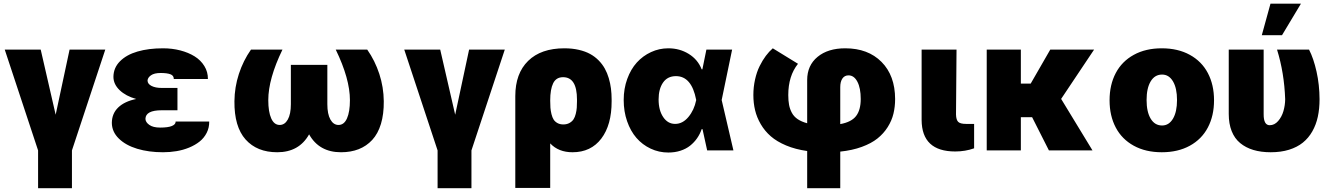

<svg xmlns="http://www.w3.org/2000/svg" viewBox="-20 -814 7210 1039"><path d="M5.7 -545.5H200.3L281.2 -193.2L356.5 -545.5H549.7L369.3 0V204.5H186.1V0Z M940.3 -286.9V-217.3H855.1Q767.8 -217.3 767 -170.5Q767.8 -152.3 788.2 -138Q808.6 -123.6 846.6 -123.6Q889.6 -123.6 910.3 -132.3Q931.1 -141 930.4 -156.2H1112.2Q1112.6 -122.9 1098.4 -95Q1084.2 -67.1 1060 -47.9Q1035.9 -28.8 1003.6 -15.4Q971.2 -2.1 935.5 3.9Q899.9 9.9 862.2 9.9Q784.8 9.9 722.5 -8.9Q660.2 -27.7 622.9 -64.3Q585.6 -100.9 585.2 -149.1Q585.6 -199.6 619.7 -232.4Q653.8 -265.3 717 -278.4Q660.9 -294 627.5 -326Q594.1 -358 593.8 -397.7Q594.1 -447.1 629.3 -482.4Q664.4 -517.8 724.3 -535.2Q784.1 -552.6 862.2 -552.6Q911.6 -552.6 955.6 -541.2Q999.6 -529.8 1033 -509.1Q1066.4 -488.3 1085.9 -456.5Q1105.5 -424.7 1105.1 -386.4H920.5Q920.8 -405.2 902.3 -412.1Q883.9 -419 849.4 -419Q814.6 -419 796.9 -406.4Q779.1 -393.8 778.4 -377.8Q778.8 -359.7 800.1 -348.9Q821.4 -338.1 855.1 -338.1H940.3Z M1796.9 -545.5H1967.3Q2009.2 -485.8 2032.7 -413.9Q2056.1 -342 2056.8 -266.3Q2057.5 -196.4 2041.4 -143.3Q2025.2 -90.2 1994.3 -56.8Q1963.4 -23.4 1921 -6.7Q1878.6 9.9 1825.3 9.9Q1707 9.9 1652.7 -87Q1598.4 9.9 1480.1 9.9Q1370.7 9.9 1308.9 -59.3Q1247.2 -128.6 1248.6 -266.3Q1249.3 -342 1272.7 -413.9Q1296.2 -485.8 1338.1 -545.5H1508.5Q1431.8 -387.4 1431.8 -272Q1431.8 -209.2 1447.6 -173.5Q1463.4 -137.8 1493.6 -137.8Q1521 -137.8 1537.5 -167.3Q1554 -196.7 1554 -250V-463.1H1751.4V-250Q1751.4 -196.7 1767.9 -167.3Q1784.4 -137.8 1811.8 -137.8Q1842 -137.8 1857.8 -173.5Q1873.6 -209.2 1873.6 -272Q1873.6 -387.4 1796.9 -545.5Z M2167.6 -545.5H2362.2L2443.2 -193.2L2518.5 -545.5H2711.6L2531.2 0V204.5H2348V0Z M2768.5 203.1V-294Q2768.5 -416.5 2838.1 -484.6Q2907.7 -552.6 3034.1 -552.6Q3076.3 -552.6 3111.9 -544.4Q3147.4 -536.2 3173.3 -522Q3199.2 -507.8 3219.5 -487.2Q3239.7 -466.6 3252.8 -443Q3266 -419.4 3274.3 -391.2Q3282.7 -362.9 3286.2 -334.9Q3289.8 -306.8 3289.8 -275.6V-265.6Q3290.1 -138.1 3234 -64.1Q3177.9 9.9 3078.1 9.9Q3002.5 9.9 2957.4 -38V203.1ZM2957.4 -269.9Q2957.4 -247.5 2958.6 -231Q2959.9 -214.5 2964.3 -196.4Q2968.8 -178.3 2976 -166.9Q2983.3 -155.5 2996.6 -148.1Q3009.9 -140.6 3028.4 -140.6Q3047.6 -140.6 3061.8 -148.6Q3076 -156.6 3083.6 -168.3Q3091.3 -180 3095.7 -198Q3100.1 -215.9 3101.2 -231.2Q3102.3 -246.4 3102.3 -265.6V-275.6Q3102.3 -396.3 3027 -396.3Q2989.7 -396.3 2973.5 -363.6Q2957.4 -331 2957.4 -269.9Z M3596.6 11.4Q3545.5 11.4 3500.7 -9.8Q3456 -30.9 3424 -67.8Q3392 -104.8 3373.6 -157.8Q3355.1 -210.9 3355.1 -272.7Q3355.1 -334.2 3374.3 -386.9Q3393.5 -439.6 3426.1 -475.7Q3458.8 -511.7 3503 -532.1Q3547.2 -552.6 3596.6 -552.6Q3658 -552.6 3707.2 -522.2Q3756.4 -491.8 3777 -438.9H3780.9L3802.6 -545.5H3941.8L3885.3 -272.7L3948.9 0H3806.8L3781.6 -115.1H3777Q3767.8 -88.1 3752.1 -65.7Q3736.5 -43.3 3714.5 -25.7Q3692.5 -8.2 3662.3 1.6Q3632.1 11.4 3596.6 11.4ZM3747.5 -272.7 3747.2 -274.1Q3722.7 -402 3637.8 -402Q3592.3 -402 3568.2 -367.4Q3544 -332.7 3544 -275.6Q3544 -217.3 3568.9 -180.4Q3593.7 -143.5 3633.5 -143.5Q3674 -143.5 3705.3 -180.9Q3736.5 -218.4 3747.2 -271.3Z M4348 204.5V3.2Q4284.4 -5.7 4234.2 -26.8Q4183.9 -47.9 4151.1 -76.5Q4118.3 -105.1 4096.8 -142Q4075.3 -179 4066.1 -217.7Q4056.8 -256.4 4056.8 -299.7Q4056.8 -343 4065.9 -383.7Q4074.9 -424.4 4090.6 -456Q4106.2 -487.6 4124.1 -511.5Q4142 -535.5 4161.9 -552.6L4298.3 -468.8Q4245.7 -403.1 4245.7 -299.7Q4245.7 -269.2 4250 -246.4Q4254.3 -223.7 4265.3 -203.3Q4276.3 -182.9 4296.9 -169Q4317.5 -155.2 4348 -147V-380.7Q4348 -459.9 4404.1 -506.2Q4460.2 -552.6 4554 -552.6Q4677.2 -552.6 4750.4 -478.9Q4823.5 -405.2 4823.9 -278.4Q4823.9 -236.2 4814.8 -198.7Q4805.8 -161.2 4783.7 -126.2Q4761.7 -91.3 4728.3 -64.6Q4695 -38 4643.6 -19.2Q4592.3 -0.4 4527 6.4V204.5ZM4527 -142.4Q4587.4 -153.4 4612.6 -186.1Q4637.8 -218.8 4637.8 -278.4Q4637.8 -337.4 4619.7 -371.8Q4601.6 -406.2 4571.7 -406.2Q4550.4 -406.2 4538.7 -389.2Q4527 -372.2 4527 -342.3Z M4967.3 -545.5H5156.2L5153.4 -194.6Q5154.1 -165.5 5165.3 -154.5Q5176.5 -143.5 5207.4 -143.5H5251.4V-11.4Q5203.5 5.7 5149.1 5.7Q4968.4 5.7 4967.3 -164.8Z M5504.3 -545.5V-361.5H5557.5L5663.4 -545.5H5900.6L5722.3 -278.8L5892 0H5656.2L5565.3 -179.7H5504.3V0H5319.6V-545.5Z M6418.7 -25.4Q6354.4 9.9 6267 9.9Q6179.7 9.9 6115.4 -25.4Q6051.1 -60.7 6017.8 -124.1Q5984.4 -187.5 5984.4 -271.3Q5984.4 -355.1 6017.8 -418.5Q6051.1 -481.9 6115.4 -517.2Q6179.7 -552.6 6267 -552.6Q6354.4 -552.6 6418.7 -517.2Q6483 -481.9 6516.3 -418.5Q6549.7 -355.1 6549.7 -271.3Q6549.7 -187.5 6516.3 -124.1Q6483 -60.7 6418.7 -25.4ZM6268.5 -134.9Q6305.8 -134.9 6327.6 -171.9Q6349.4 -208.8 6349.4 -272.7Q6349.4 -336.6 6327.6 -373.6Q6305.8 -410.5 6268.5 -410.5Q6229 -410.5 6206.9 -373.8Q6184.7 -337 6184.7 -272.7Q6184.7 -208.5 6206.9 -171.7Q6229 -134.9 6268.5 -134.9Z M6629.3 -545.5H6818.2V-196Q6817.8 -136.4 6850.9 -136.4Q6876.8 -136.4 6896.5 -158.9Q6916.2 -181.5 6925.2 -212.7Q6934.3 -244 6934.7 -277Q6929.7 -420.1 6890.6 -545.5H7063.9Q7088.4 -497.9 7104.4 -426.5Q7120.4 -355.1 7120.7 -277Q7120.7 -225.5 7111.3 -182.2Q7101.9 -138.8 7081.5 -103Q7061.1 -67.1 7030.4 -42.3Q6999.6 -17.4 6955.6 -3.7Q6911.6 9.9 6856.5 9.9Q6804 9.9 6762.6 -2.5Q6721.2 -14.9 6691.1 -39.8Q6660.9 -64.6 6645.1 -104.6Q6629.3 -144.5 6629.3 -197.4ZM6808.2 -623.6 6855.1 -794H7019.9L6917.6 -623.6Z"/></svg>

Font: Karasuma Gothic
Style: Black
Weight: 900
Designer: Rasmus Andersson / Ryoko Nishizuka
Foundry: Genbu
Version: Version 1.00